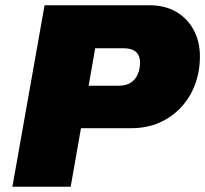

<svg xmlns="http://www.w3.org/2000/svg" viewBox="-20 -708 778 728"><path d="M27 0 149 -688H547Q605 -688 647.5 -663.5Q690 -639 714 -595Q738 -551 738 -494Q738 -437 719.5 -387.5Q701 -338 666.5 -301Q632 -264 584.5 -243Q537 -222 478 -222H287L248 0ZM316 -383H431Q459 -383 476.5 -395Q494 -407 502.5 -427Q511 -447 511 -471Q511 -497 495.5 -511Q480 -525 449 -525H341Z"/></svg>

Font: Archivo SemiBold Black
Style: Italic
Weight: 900
Italic angle: -10°
Version: Version 2.001